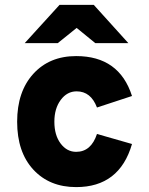

<svg xmlns="http://www.w3.org/2000/svg" viewBox="-20 -752 609 784"><path d="M369 -576 293 -638 216 -576H81L223 -732H363L504 -576ZM291 12Q182 12 116 -59.5Q50 -131 50 -255Q50 -378 116 -450.5Q182 -523 291 -523Q467 -523 519 -360L376 -313Q351 -379 293 -379Q254 -379 228 -344Q202 -309 202 -255Q202 -200 227.5 -166Q253 -132 291 -132Q352 -132 376 -205L519 -164Q468 12 291 12Z"/></svg>

Font: Overpass Heavy
Style: Regular
Weight: 900
Designer: Delve Withrington, Thomas Jockin
Foundry: Delve Fonts
Version: Version 3.000;DELV;Overpass